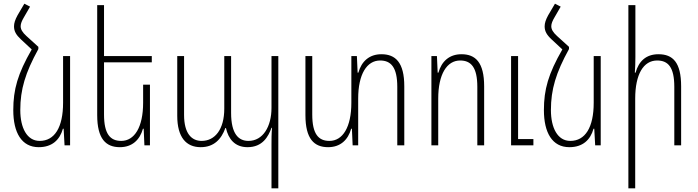

<svg xmlns="http://www.w3.org/2000/svg" viewBox="-20 -788 3785 1041"><path d="M188 -534 123 -593C101 -613 92 -629 92 -646C92 -660 99 -676 109 -693L143 -752L112 -768L75 -705C62 -681 56 -663 56 -645C56 -619 67 -599 94 -574L152 -520C76 -388 52 -303 52 -191C52 -69 97 10 190 10C262 10 304 -29 321 -90H325L330 0H360V-484H322V-231C322 -97 276 -24 195 -24C126 -24 90 -95 90 -191C90 -303 117 -393 188 -522Z M793 -329H756V-231C756 -98 709 -24 637 -24C578 -24 544 -61 544 -167V-450H803V-484H544V-760H507V-164C507 -35 554 10 630 10C696 10 738 -29 755 -90H759L763 0H793Z M1452 233H1489V-484H1452V-203C1452 -102 1406 -24 1327 -24C1274 -24 1233 -61 1233 -176V-484H1196V-199C1196 -87 1146 -24 1073 -24C1019 -24 978 -64 978 -165V-484H941V-160C941 -43 990 10 1068 10C1140 10 1180 -33 1202 -94H1205C1218 -35 1253 10 1322 10C1404 10 1435 -48 1452 -95H1455C1452 -63 1452 -33 1452 -2Z M2048 -494C1982 -494 1940 -455 1923 -394H1919L1915 -484H1885V-231C1885 -98 1838 -24 1766 -24C1707 -24 1673 -61 1673 -167V-484H1636V-164C1636 -35 1683 10 1759 10C1825 10 1867 -29 1884 -90H1888L1892 0H1922V-253C1922 -386 1969 -460 2041 -460C2100 -460 2134 -423 2134 -317V0H2172V-320C2172 -450 2124 -494 2048 -494Z M2319 0H2356V-253C2356 -386 2403 -460 2475 -460C2534 -460 2568 -423 2568 -317V0H2605V-320C2605 -450 2558 -494 2482 -494C2416 -494 2374 -455 2357 -394H2353L2349 -484H2319ZM2751 0H2872V-34H2789V-484H2751Z M3065 -534 3000 -593C2978 -613 2969 -629 2969 -646C2969 -660 2976 -676 2986 -693L3020 -752L2989 -768L2952 -705C2939 -681 2933 -663 2933 -645C2933 -619 2944 -599 2971 -574L3029 -520C2953 -388 2929 -303 2929 -191C2929 -69 2974 10 3067 10C3139 10 3181 -29 3198 -90H3202L3207 0H3237V-484H3199V-231C3199 -97 3153 -24 3072 -24C3003 -24 2967 -95 2967 -191C2967 -303 2994 -393 3065 -522Z M3425 -760H3387V233H3424V-253C3424 -386 3469 -460 3543 -460C3603 -460 3636 -423 3636 -317V0H3673V-320C3673 -450 3628 -494 3550 -494C3483 -494 3443 -456 3426 -394H3422C3424 -423 3425 -449 3425 -479Z"/></svg>

Font: Noto Sans Armenian Condensed ExtraLight
Style: Regular
Weight: 200
Width: 3
Designer: Monotype Design Team
Foundry: Monotype Imaging Inc.
Version: Version 2.008